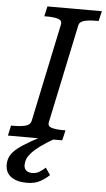

<svg xmlns="http://www.w3.org/2000/svg" viewBox="-81 -749 570 1032"><g transform="rotate(5 203.5 -233.0)"><path d="M216 -38 239 -8Q190 20 159.5 42.5Q129 65 112.5 83.5Q96 102 90 117.5Q84 133 84 149Q84 169 96 179Q108 189 128 189Q151 189 168.5 177.5Q186 166 199 154L225 192Q203 213 174.5 228.5Q146 244 104 244Q50 244 19 221.5Q-12 199 -12 156Q-12 130 -1 109Q10 88 36 67Q62 46 106 21Q150 -4 216 -38ZM101 -88 213 -620Q217 -642 194.5 -649Q172 -656 135 -656H120L132 -710H426L413 -656H398Q362 -656 336 -649.5Q310 -643 306 -622L194 -91Q189 -69 211.5 -62Q234 -55 271 -55H287L274 0H-19L-7 -55H9Q45 -55 70.5 -61.5Q96 -68 101 -88Z"/></g></svg>

Font: Roboto Serif
Style: Italic
Weight: 400
Italic angle: -10°
Designer: Greg Gazdowicz
Foundry: Commercial Type
Version: Version 1.008